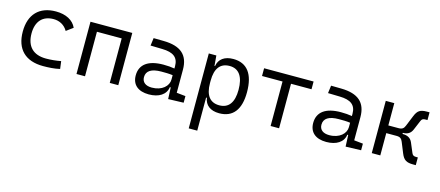

<svg xmlns="http://www.w3.org/2000/svg" viewBox="-52 -1070 4206 1837"><g transform="rotate(15 2051.0 -151.0)"><path d="M342.8 9.8C397 9.8 454.6 6.8 508.3 -5.9L498.5 -81.1C451.2 -72.3 401.4 -66.9 351.1 -66.9C224.6 -66.9 155.8 -135.7 155.8 -264.6C155.8 -383.3 217.8 -450.7 325.2 -450.7C383.3 -450.7 434.1 -424.8 465.3 -371.1L531.7 -419.9C501.5 -488.3 427.7 -527.3 329.1 -527.3C163.1 -527.3 70.3 -428.7 70.3 -259.8C70.3 -85 167.5 9.8 342.8 9.8Z M1001.5 0H1085.9V-517.6H671.9V0H756.3V-440.9H1001.5Z M1581.1 4.9 1733.4 0V-65.4L1645 -74.7V-303.7C1645 -447.3 1566.4 -518.6 1396.5 -521L1295.9 -522.5L1286.1 -446.3L1402.8 -443.4C1511.7 -441.4 1563.5 -403.3 1563.5 -315.9V-293C1532.2 -298.8 1495.1 -301.8 1453.6 -301.8C1304.2 -301.8 1222.7 -243.7 1222.7 -134.3C1222.7 -42.5 1283.2 9.8 1389.2 9.8C1488.3 9.8 1557.6 -33.2 1567.4 -109.4H1576.2ZM1563.5 -227.1V-184.1C1563.5 -120.1 1502.4 -60.5 1400.4 -60.5C1338.9 -60.5 1303.2 -88.9 1303.2 -138.7C1303.2 -200.7 1353.5 -232.4 1451.2 -232.4C1488.8 -232.4 1527.8 -232.4 1563.5 -227.1Z M1843.8 224.6H1928.2V-103H1936C1945.8 -32.7 1998.5 9.8 2086.4 9.8C2222.2 9.8 2293 -80.6 2293 -253.9C2293 -433.6 2221.7 -527.3 2085.4 -527.3C1999 -527.3 1943.8 -487.3 1932.6 -416.5H1927.2L1918.5 -517.6H1843.8ZM1928.2 -246.1V-271.5C1928.2 -391.1 1976.1 -453.6 2068.4 -453.6C2160.6 -453.6 2209 -385.3 2209 -253.9C2209 -128.9 2160.6 -64 2067.9 -64C1976.1 -64 1928.2 -126.5 1928.2 -246.1Z M2594.7 0H2678.7V-440.9H2881.8V-517.6H2391.6V-440.9H2594.7Z M3338.9 4.9 3491.2 0V-65.4L3402.8 -74.7V-303.7C3402.8 -447.3 3324.2 -518.6 3154.3 -521L3053.7 -522.5L3043.9 -446.3L3160.6 -443.4C3269.5 -441.4 3321.3 -403.3 3321.3 -315.9V-293C3290 -298.8 3252.9 -301.8 3211.4 -301.8C3062 -301.8 2980.5 -243.7 2980.5 -134.3C2980.5 -42.5 3041 9.8 3147 9.8C3246.1 9.8 3315.4 -33.2 3325.2 -109.4H3334ZM3321.3 -227.1V-184.1C3321.3 -120.1 3260.3 -60.5 3158.2 -60.5C3096.7 -60.5 3061 -88.9 3061 -138.7C3061 -200.7 3111.3 -232.4 3209 -232.4C3246.6 -232.4 3285.6 -232.4 3321.3 -227.1Z M3596.7 0H3681.2V-220.7H3782.2C3819.3 -220.7 3833.5 -207.5 3845.2 -178.7L3887.7 -74.2C3912.1 -13.7 3941.9 2.4 4007.3 2.4H4033.2V-74.2H4016.1C3993.2 -74.2 3981.4 -80.1 3972.7 -100.6L3932.1 -196.8C3916 -234.9 3883.8 -253.4 3836.4 -253.4H3833.5V-264.2C3880.9 -264.2 3909.2 -282.7 3925.8 -320.8L3966.3 -417C3974.6 -437.5 3986.3 -443.4 4009.8 -443.4H4029.8V-520H4003.9C3939 -520 3912.1 -503.9 3887.7 -443.4L3845.2 -338.9C3833.5 -310.1 3819.3 -296.9 3782.2 -296.9H3681.2V-517.6H3596.7Z"/></g></svg>

Font: Cascadia Code SemiLight
Style: Regular
Weight: 350
Monospace: yes
Designer: Aaron Bell
Foundry: Saja Typeworks
Version: Version 2404.023